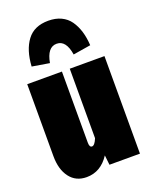

<svg xmlns="http://www.w3.org/2000/svg" viewBox="-152 -886 779 988"><g transform="rotate(-20 237.0 -392.0)"><path d="M236.8 -804.2Q276.4 -804.2 306.4 -790Q336.4 -775.9 355 -749.5Q373.5 -723.1 384 -689Q394.5 -654.8 397 -611.8L300.8 -596.2Q288.1 -678.2 236.8 -678.2Q185.5 -678.2 170.9 -596.2L76.2 -611.8Q81.5 -700.7 120.4 -752.4Q159.2 -804.2 236.8 -804.2ZM446.8 -534.2V0H279.8L273.9 -53.2Q226.1 20 148.9 20Q89.8 20 56.9 -23.7Q23.9 -67.4 23.9 -140.1V-534.2H213.9V-145Q213.9 -119.1 228 -119.1Q242.7 -119.1 256.8 -153.8V-534.2Z"/></g></svg>

Font: Fira Sans Compressed Heavy
Style: Regular
Weight: 900
Width: 1
Designer: Carrois Corporate & Edenspiekermann AG
Foundry: Carrois Corporate GbR & Edenspiekermann AG
Version: Version 4.203;PS 004.203;hotconv 1.0.88;makeotf.lib2.5.64775